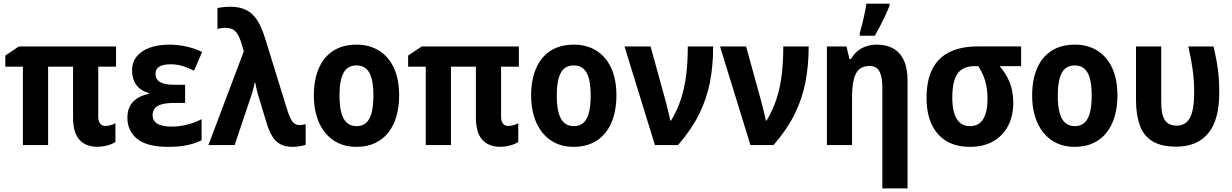

<svg xmlns="http://www.w3.org/2000/svg" viewBox="-20 -804 6825 1064"><path d="M563 -106Q577.6 -106 592.3 -110.1Q606.9 -114.3 619.6 -121.1V-17.1Q602.1 -5.4 574.7 2Q547.4 9.3 519 9.3Q454.6 9.3 419.7 -30Q384.8 -69.3 384.8 -152.8V-434.6H246.6V0H106.9V-434.6H9.3V-496.1L84.5 -546.4H623V-434.6H524.4V-157.7Q524.4 -131.3 535.2 -118.7Q545.9 -106 563 -106Z M1005.9 -334V-233.4H943.4Q900.9 -233.4 875 -225.6Q849.1 -217.8 837.4 -202.4Q825.7 -187 825.7 -165Q825.7 -145.5 836.7 -131.6Q847.7 -117.7 871.1 -110.1Q894.5 -102.5 930.7 -102.5Q977.1 -102.5 1020.8 -114.3Q1064.5 -126 1097.2 -143.6V-26.9Q1060.5 -8.3 1015.6 0.7Q970.7 9.8 913.6 9.8Q793.5 9.8 739.7 -34.7Q686 -79.1 686 -151.9Q686 -207.5 718 -240.5Q750 -273.4 804.7 -283.7V-288.6Q758.8 -301.3 735.4 -333.5Q711.9 -365.7 711.9 -412.6Q711.9 -460.4 738.8 -492.4Q765.6 -524.4 812.3 -540.5Q858.9 -556.6 917.5 -556.6Q964.8 -556.6 1012 -546.4Q1059.1 -536.1 1100.1 -515.6L1055.2 -412.1Q1024.9 -427.2 993.7 -437.5Q962.4 -447.8 926.8 -447.8Q884.3 -447.8 863 -434.8Q841.8 -421.9 841.8 -396.5Q841.8 -362.8 868.2 -348.4Q894.5 -334 951.2 -334Z M1134.8 0 1331.1 -519.5 1314.5 -575.2Q1300.8 -614.7 1282.5 -632.3Q1264.2 -649.9 1229 -649.9Q1216.8 -649.9 1205.6 -647.9Q1194.3 -646 1185.1 -643.6V-758.8Q1194.3 -761.7 1206.1 -763.2Q1217.8 -764.6 1231 -765.6Q1244.1 -766.6 1255.4 -766.6Q1309.1 -766.6 1345.5 -748Q1381.8 -729.5 1406.5 -690.2Q1431.2 -650.9 1449.7 -589.4L1573.7 -189Q1584 -157.2 1594 -140.4Q1604 -123.5 1615.5 -117.2Q1627 -110.8 1640.6 -110.8Q1648.9 -110.8 1657.5 -112.3Q1666 -113.8 1673.8 -116.2V-1.5Q1666 1.5 1653.6 4.2Q1641.1 6.8 1627.7 8.3Q1614.3 9.8 1602.5 9.8Q1561.5 9.8 1534.2 -4.6Q1506.8 -19 1488.8 -48.6Q1470.7 -78.1 1457 -123.5L1418.9 -249.5Q1415 -262.2 1411.4 -274.9Q1407.7 -287.6 1404.5 -299.8Q1401.4 -312 1398.9 -323.5Q1396.5 -335 1394.5 -345.7H1391.1Q1387.2 -323.7 1380.9 -301Q1374.5 -278.3 1367.7 -259.8L1280.3 0Z M2191.9 -274.4Q2191.9 -211.9 2177 -159.9Q2162.1 -107.9 2132.3 -69.8Q2102.5 -31.7 2058.1 -11Q2013.7 9.8 1954.6 9.8Q1898.9 9.8 1855.5 -10.7Q1812 -31.2 1781.5 -69.1Q1751 -106.9 1735.1 -159.2Q1719.2 -211.4 1719.2 -274.4Q1719.2 -361.3 1746.3 -424.6Q1773.4 -487.8 1826.2 -522.2Q1878.9 -556.6 1957 -556.6Q2026.9 -556.6 2079.8 -523.9Q2132.8 -491.2 2162.4 -428.5Q2191.9 -365.7 2191.9 -274.4ZM1861.3 -273.4Q1861.3 -218.3 1871.1 -180.7Q1880.9 -143.1 1901.9 -124Q1922.9 -105 1956.1 -105Q1989.3 -105 2009.8 -124Q2030.3 -143.1 2039.8 -180.9Q2049.3 -218.8 2049.3 -274.4Q2049.3 -330.6 2039.8 -367.4Q2030.3 -404.3 2009.5 -422.9Q1988.8 -441.4 1955.6 -441.4Q1905.8 -441.4 1883.5 -399.9Q1861.3 -358.4 1861.3 -273.4Z M2795.4 -106Q2810.1 -106 2824.7 -110.1Q2839.4 -114.3 2852.1 -121.1V-17.1Q2834.5 -5.4 2807.1 2Q2779.8 9.3 2751.5 9.3Q2687 9.3 2652.1 -30Q2617.2 -69.3 2617.2 -152.8V-434.6H2479V0H2339.4V-434.6H2241.7V-496.1L2316.9 -546.4H2855.5V-434.6H2756.8V-157.7Q2756.8 -131.3 2767.6 -118.7Q2778.3 -106 2795.4 -106Z M3396 -274.4Q3396 -211.9 3381.1 -159.9Q3366.2 -107.9 3336.4 -69.8Q3306.6 -31.7 3262.2 -11Q3217.8 9.8 3158.7 9.8Q3103 9.8 3059.6 -10.7Q3016.1 -31.2 2985.6 -69.1Q2955.1 -106.9 2939.2 -159.2Q2923.3 -211.4 2923.3 -274.4Q2923.3 -361.3 2950.4 -424.6Q2977.5 -487.8 3030.3 -522.2Q3083 -556.6 3161.1 -556.6Q3231 -556.6 3283.9 -523.9Q3336.9 -491.2 3366.5 -428.5Q3396 -365.7 3396 -274.4ZM3065.4 -273.4Q3065.4 -218.3 3075.2 -180.7Q3085 -143.1 3106 -124Q3127 -105 3160.2 -105Q3193.4 -105 3213.9 -124Q3234.4 -143.1 3243.9 -180.9Q3253.4 -218.8 3253.4 -274.4Q3253.4 -330.6 3243.9 -367.4Q3234.4 -404.3 3213.6 -422.9Q3192.9 -441.4 3159.7 -441.4Q3109.9 -441.4 3087.6 -399.9Q3065.4 -358.4 3065.4 -273.4Z M3440.9 -546.4H3585.4L3670.9 -235.8Q3674.8 -219.7 3679.4 -201.7Q3684.1 -183.6 3688.2 -166.3Q3692.4 -148.9 3694.8 -135.7H3698.7Q3732.4 -190.9 3752.9 -252.9Q3773.4 -314.9 3782.5 -387.7Q3791.5 -460.4 3791.5 -546.4H3932.1Q3932.1 -439 3913.8 -346.2Q3895.5 -253.4 3853 -168.7Q3810.5 -84 3737.3 0H3609.4Z M3970.2 -546.4H4114.7L4200.2 -235.8Q4204.1 -219.7 4208.7 -201.7Q4213.4 -183.6 4217.5 -166.3Q4221.7 -148.9 4224.1 -135.7H4228Q4261.7 -190.9 4282.2 -252.9Q4302.7 -314.9 4311.8 -387.7Q4320.8 -460.4 4320.8 -546.4H4461.4Q4461.4 -439 4443.1 -346.2Q4424.8 -253.4 4382.3 -168.7Q4339.8 -84 4266.6 0H4138.7Z M4840.3 -556.6Q4892.6 -556.6 4930.4 -535.2Q4968.3 -513.7 4988.8 -469.7Q5009.3 -425.8 5009.3 -358.9V240.2H4869.6V-321.8Q4869.6 -379.9 4853 -409.2Q4836.4 -438.5 4799.3 -438.5Q4762.7 -438.5 4741.2 -419.7Q4719.7 -400.9 4710.7 -361.3Q4701.7 -321.8 4701.7 -260.3V0H4562.5V-546.4H4670.9L4687.5 -476.6H4695.8Q4710.9 -503.9 4732.7 -521.5Q4754.4 -539.1 4782 -547.9Q4809.6 -556.6 4840.3 -556.6ZM4744.6 -606V-620.6Q4749 -634.8 4754.4 -656.2Q4759.8 -677.7 4765.4 -701.7Q4771 -725.6 4775.1 -747.3Q4779.3 -769 4781.2 -783.7H4909.7V-771.5Q4899.4 -746.6 4886.5 -719Q4873.5 -691.4 4858.9 -662.8Q4844.2 -634.3 4827.6 -606Z M5595.2 -234.4Q5595.2 -162.1 5566.9 -107.2Q5538.6 -52.2 5484.6 -21.2Q5430.7 9.8 5354 9.8Q5279.3 9.8 5225.8 -21.7Q5172.4 -53.2 5143.6 -113.8Q5114.7 -174.3 5114.7 -261.2Q5114.7 -360.8 5147.9 -423.8Q5181.2 -486.8 5244.9 -516.8Q5308.6 -546.9 5400.9 -546.9H5638.7V-437.5H5519.5Q5553.2 -399.9 5574.2 -349.9Q5595.2 -299.8 5595.2 -234.4ZM5257.3 -261.7Q5257.3 -210.9 5268.1 -176Q5278.8 -141.1 5300.5 -123Q5322.3 -105 5355.5 -105Q5405.3 -105 5429 -144.8Q5452.6 -184.6 5452.6 -256.3Q5452.6 -292.5 5447 -323.7Q5441.4 -355 5429.9 -383.1Q5418.5 -411.1 5401.4 -437.5H5381.8Q5316.9 -437.5 5287.1 -397Q5257.3 -356.4 5257.3 -261.7Z M6172.4 -274.4Q6172.4 -211.9 6157.5 -159.9Q6142.6 -107.9 6112.8 -69.8Q6083 -31.7 6038.6 -11Q5994.1 9.8 5935.1 9.8Q5879.4 9.8 5835.9 -10.7Q5792.5 -31.2 5762 -69.1Q5731.4 -106.9 5715.6 -159.2Q5699.7 -211.4 5699.7 -274.4Q5699.7 -361.3 5726.8 -424.6Q5753.9 -487.8 5806.6 -522.2Q5859.4 -556.6 5937.5 -556.6Q6007.3 -556.6 6060.3 -523.9Q6113.3 -491.2 6142.8 -428.5Q6172.4 -365.7 6172.4 -274.4ZM5841.8 -273.4Q5841.8 -218.3 5851.6 -180.7Q5861.3 -143.1 5882.3 -124Q5903.3 -105 5936.5 -105Q5969.7 -105 5990.2 -124Q6010.7 -143.1 6020.3 -180.9Q6029.8 -218.8 6029.8 -274.4Q6029.8 -330.6 6020.3 -367.4Q6010.7 -404.3 5990 -422.9Q5969.2 -441.4 5936 -441.4Q5886.2 -441.4 5864 -399.9Q5841.8 -358.4 5841.8 -273.4Z M6497.1 8.8Q6414.1 8.3 6365.7 -21.7Q6317.4 -51.8 6296.6 -108.9Q6275.9 -166 6275.4 -246.6V-546.4H6415V-237.3Q6415 -170.4 6434.8 -139.2Q6454.6 -107.9 6501 -107.9Q6550.3 -107.9 6574 -150.6Q6597.7 -193.4 6597.7 -293Q6597.7 -356.9 6589.4 -417.5Q6581.1 -478 6565.4 -546.4H6705.1Q6716.3 -498 6723.4 -457.5Q6730.5 -417 6733.6 -377.4Q6736.8 -337.9 6736.8 -291.5Q6736.8 -139.2 6675.5 -65.2Q6614.3 8.8 6497.1 8.8Z"/></svg>

Font: Open Sans SemiCondensed
Style: Bold
Weight: 700
Width: 4
Designer: Monotype Design Team
Foundry: Monotype Imaging Inc.
Version: Version 3.003